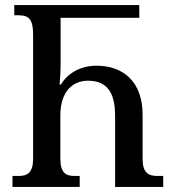

<svg xmlns="http://www.w3.org/2000/svg" viewBox="-20 -734 696 754"><path d="M29 0H293V-43H272C237 -43 217 -57 217 -111V-281C217 -375 266 -417 325 -417C395 -417 432 -378 432 -279V0H621V-43H598C562 -43 540 -56 540 -110V-284C540 -413 464 -476 359 -476C291 -476 243 -442 219 -402H214C216 -428 218 -452 218 -473V-664H527V-714H36V-674H52C95 -674 110 -657 110 -597V-111C110 -57 89 -43 54 -43H29Z"/></svg>

Font: Noto Serif Georgian Condensed Medium
Style: Regular
Weight: 500
Width: 3
Designer: Monotype Design Team, Akaki Razmadze
Foundry: Google LLC
Version: Version 2.003